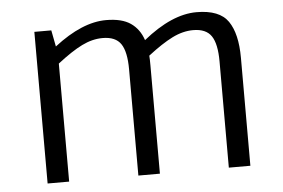

<svg xmlns="http://www.w3.org/2000/svg" viewBox="-44 -607 981 666"><g transform="rotate(-5 446.5 -273.5)"><path d="M802 -376V0H727V-370Q727 -431 708.5 -458.5Q690 -486 645 -486Q609 -486 572 -467.5Q535 -449 486 -411Q487 -400 487 -376V0H412V-370Q412 -431 393.5 -458.5Q375 -486 330 -486Q294 -486 257.5 -468Q221 -450 171 -411V0H96V-528H155L166 -471Q264 -547 347 -547Q402 -547 432.5 -526Q463 -505 476 -466Q576 -547 662 -547Q742 -547 772 -503.5Q802 -460 802 -376Z"/></g></svg>

Font: Martel Sans Light
Style: Regular
Weight: 300
Designer: Dan Reynolds and Mathieu Réguer
Foundry: Dan Reynolds and Mathieu Réguer
Version: Version 1.002; ttfautohint (v1.1) -l 5 -r 5 -G 72 -x 0 -D la